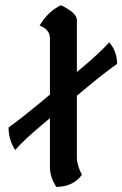

<svg xmlns="http://www.w3.org/2000/svg" viewBox="-20 -693 468 734"><path d="M170.9 -546.4Q170.9 -580.1 131.3 -595.2Q164.1 -650.4 213.4 -672.9Q273.9 -643.6 273.9 -616.7V-89.8Q273.9 -63.5 293 -24.4Q259.3 21 195.3 21.5Q170.9 -16.1 170.9 -53.2ZM427.7 -448.7Q378.4 -414.1 314 -360.4L141.1 -216.3Q72.3 -158.7 38.1 -119.6Q12.7 -158.7 12.7 -205.6Q63.5 -242.2 126.5 -294.4L296.4 -436.5Q357.9 -487.8 397.9 -531.2Q427.7 -495.6 427.7 -448.7Z"/></svg>

Font: Balgruf
Style: Regular
Weight: 500
Designer: Paul James MIller
Foundry: High-Logic / Made with FontCreator
Version: Version 1.201;March 28, 2021;FontCreator 13.0.0.2683 64-bit